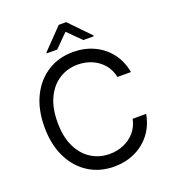

<svg xmlns="http://www.w3.org/2000/svg" viewBox="-163 -1045 1054 1177"><g transform="rotate(-20 363.5 -456.5)"><path d="M673.3 -500H585.2Q574.6 -550.4 544.4 -584.9Q514.2 -619.3 471.6 -637.1Q429 -654.8 380.7 -654.8Q314.6 -654.8 261.2 -621.4Q207.7 -588.1 176.3 -523.1Q144.9 -458.1 144.9 -363.6Q144.9 -269.2 176.3 -204.2Q207.7 -139.2 261.2 -105.8Q314.6 -72.4 380.7 -72.4Q429 -72.4 471.6 -90.2Q514.2 -108 544.4 -142.4Q574.6 -176.8 585.2 -227.3H673.3Q659.8 -152.7 618.3 -99.6Q576.7 -46.5 515.3 -18.3Q453.8 9.9 380.7 9.9Q287.6 9.9 215.2 -35.5Q142.8 -81 101.2 -164.8Q59.7 -248.6 59.7 -363.6Q59.7 -478.7 101.2 -562.5Q142.8 -646.3 215.2 -691.8Q287.6 -737.2 380.7 -737.2Q453.8 -737.2 515.3 -709Q576.7 -680.8 618.3 -627.7Q659.8 -574.6 673.3 -500ZM295.5 -784.1 380.7 -869.3 465.9 -784.1H534.1V-789.8L404.8 -923.3H356.5L227.3 -789.8V-784.1Z"/></g></svg>

Font: Inter UI
Style: Regular
Weight: 400
Designer: Rasmus Andersson
Foundry: rsms
Version: 3.2;8d6f07862